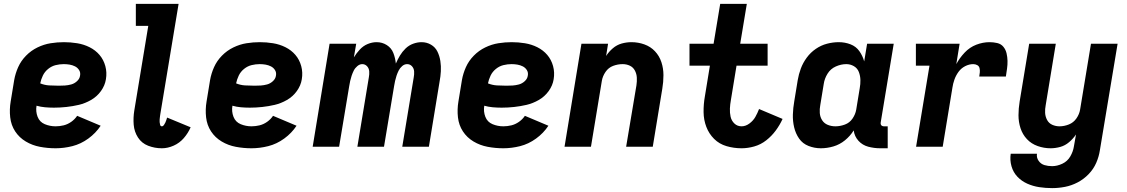

<svg xmlns="http://www.w3.org/2000/svg" viewBox="-20 -755 5800 988"><path d="M266 8Q309 8 352.5 -3Q396 -14 434.5 -42Q473 -70 498 -108L377 -159Q365 -141 346.5 -128Q328 -115 307.5 -110Q287 -105 266 -105Q237 -105 210.5 -116Q184 -127 173.5 -154Q163 -181 168 -211Q189 -205 211.5 -203Q234 -201 257 -201H258Q289 -201 321.5 -204.5Q354 -208 386 -215.5Q418 -223 448.5 -240.5Q479 -258 499.5 -286.5Q520 -315 525 -347Q531 -382 522 -415Q513 -448 492 -472.5Q471 -497 441 -512Q411 -527 377 -532.5Q343 -538 309 -538Q275 -538 240.5 -532.5Q206 -527 173 -511Q140 -495 114 -468.5Q88 -442 73.5 -409.5Q59 -377 53 -343L35 -233Q28 -192 32.5 -151.5Q37 -111 58 -79Q79 -47 112.5 -27Q146 -7 185.5 0.5Q225 8 266 8ZM282 -314Q257 -314 233 -315.5Q209 -317 187 -326Q191 -346 200.5 -366Q210 -386 228 -400.5Q246 -415 267 -420Q288 -425 308 -425Q324 -425 338.5 -422.5Q353 -420 366 -413.5Q379 -407 387 -394.5Q395 -382 392 -366Q390 -350 376.5 -337.5Q363 -325 346.5 -320.5Q330 -316 314 -315Q298 -314 282 -314Z M813 8Q843 8 873.5 -5.5Q904 -19 926 -44.5Q948 -70 961 -100L840 -150Q838 -144 836 -137.5Q834 -131 831 -124.5Q828 -118 823.5 -111.5Q819 -105 813 -105Q806 -105 804 -112.5Q802 -120 801.5 -126.5Q801 -133 801.5 -140Q802 -147 803 -154Q804 -161 805 -168L899 -735H679V-622H743L671 -186Q665 -149 668 -113Q671 -77 690 -47.5Q709 -18 742.5 -5Q776 8 813 8Z M1274 8Q1317 8 1360.5 -3Q1404 -14 1442.5 -42Q1481 -70 1506 -108L1385 -159Q1373 -141 1354.5 -128Q1336 -115 1315.5 -110Q1295 -105 1274 -105Q1245 -105 1218.5 -116Q1192 -127 1181.5 -154Q1171 -181 1176 -211Q1197 -205 1219.5 -203Q1242 -201 1265 -201H1266Q1297 -201 1329.5 -204.5Q1362 -208 1394 -215.5Q1426 -223 1456.5 -240.5Q1487 -258 1507.5 -286.5Q1528 -315 1533 -347Q1539 -382 1530 -415Q1521 -448 1500 -472.5Q1479 -497 1449 -512Q1419 -527 1385 -532.5Q1351 -538 1317 -538Q1283 -538 1248.5 -532.5Q1214 -527 1181 -511Q1148 -495 1122 -468.5Q1096 -442 1081.5 -409.5Q1067 -377 1061 -343L1043 -233Q1036 -192 1040.5 -151.5Q1045 -111 1066 -79Q1087 -47 1120.5 -27Q1154 -7 1193.5 0.5Q1233 8 1274 8ZM1290 -314Q1265 -314 1241 -315.5Q1217 -317 1195 -326Q1199 -346 1208.5 -366Q1218 -386 1236 -400.5Q1254 -415 1275 -420Q1296 -425 1316 -425Q1332 -425 1346.5 -422.5Q1361 -420 1374 -413.5Q1387 -407 1395 -394.5Q1403 -382 1400 -366Q1398 -350 1384.5 -337.5Q1371 -325 1354.5 -320.5Q1338 -316 1322 -315Q1306 -314 1290 -314Z M1589 0H1725L1777 -312Q1779 -325 1782 -338.5Q1785 -352 1789.5 -365.5Q1794 -379 1800.5 -392Q1807 -405 1819 -415Q1831 -425 1844 -425Q1859 -425 1869 -414Q1879 -403 1880 -387.5Q1881 -372 1878 -357L1819 0H1956L2008 -312Q2010 -325 2013 -338.5Q2016 -352 2020.5 -365.5Q2025 -379 2031.5 -392Q2038 -405 2049.5 -415Q2061 -425 2075 -425Q2090 -425 2100 -414Q2110 -403 2111 -387.5Q2112 -372 2109 -357L2050 0H2187L2242 -335Q2247 -361 2248.5 -388Q2250 -415 2246 -441Q2242 -467 2231 -489.5Q2220 -512 2198 -525Q2176 -538 2149 -538Q2128 -538 2106 -530Q2084 -522 2067 -505.5Q2050 -489 2038 -469Q2026 -449 2017 -428Q2014 -457 2004 -482.5Q1994 -508 1970.5 -523Q1947 -538 1918 -538Q1895 -538 1872 -528.5Q1849 -519 1831.5 -500Q1814 -481 1801 -460L1813 -530H1676Z M2570 8Q2613 8 2656.5 -3Q2700 -14 2738.5 -42Q2777 -70 2802 -108L2681 -159Q2669 -141 2650.5 -128Q2632 -115 2611.5 -110Q2591 -105 2570 -105Q2541 -105 2514.5 -116Q2488 -127 2477.5 -154Q2467 -181 2472 -211Q2493 -205 2515.5 -203Q2538 -201 2561 -201H2562Q2593 -201 2625.5 -204.5Q2658 -208 2690 -215.5Q2722 -223 2752.5 -240.5Q2783 -258 2803.5 -286.5Q2824 -315 2829 -347Q2835 -382 2826 -415Q2817 -448 2796 -472.5Q2775 -497 2745 -512Q2715 -527 2681 -532.5Q2647 -538 2613 -538Q2579 -538 2544.5 -532.5Q2510 -527 2477 -511Q2444 -495 2418 -468.5Q2392 -442 2377.5 -409.5Q2363 -377 2357 -343L2339 -233Q2332 -192 2336.5 -151.5Q2341 -111 2362 -79Q2383 -47 2416.5 -27Q2450 -7 2489.5 0.5Q2529 8 2570 8ZM2586 -314Q2561 -314 2537 -315.5Q2513 -317 2491 -326Q2495 -346 2504.5 -366Q2514 -386 2532 -400.5Q2550 -415 2571 -420Q2592 -425 2612 -425Q2628 -425 2642.5 -422.5Q2657 -420 2670 -413.5Q2683 -407 2691 -394.5Q2699 -382 2696 -366Q2694 -350 2680.5 -337.5Q2667 -325 2650.5 -320.5Q2634 -316 2618 -315Q2602 -314 2586 -314Z M2885 0H3021L3077 -339Q3081 -363 3096 -385Q3111 -407 3135 -416Q3159 -425 3184 -425Q3204 -425 3221 -417Q3238 -409 3247 -392Q3256 -375 3257 -355.5Q3258 -336 3255 -316L3202 0H3339L3388 -298Q3394 -333 3394 -368Q3394 -403 3383.5 -435Q3373 -467 3350.5 -491Q3328 -515 3296 -526.5Q3264 -538 3229 -538Q3204 -538 3179 -531Q3154 -524 3133.5 -506.5Q3113 -489 3099 -467L3109 -530H2972Z M3796 8Q3828 8 3861.5 -1.5Q3895 -11 3923 -33Q3951 -55 3972 -83.5Q3993 -112 4007 -143L3886 -194Q3878 -173 3867 -153.5Q3856 -134 3836.5 -119.5Q3817 -105 3796 -105Q3774 -105 3759 -119.5Q3744 -134 3739.5 -154.5Q3735 -175 3736 -196.5Q3737 -218 3741 -240L3770 -417H3930V-530H3789L3823 -735H3686L3652 -530H3528V-417H3633L3607 -258Q3600 -218 3600.5 -178Q3601 -138 3614.5 -102.5Q3628 -67 3654.5 -40.5Q3681 -14 3718.5 -3Q3756 8 3796 8Z M4204 8Q4236 8 4268.5 -1.5Q4301 -11 4328 -33Q4355 -55 4373 -84Q4377 -53 4397.5 -30.5Q4418 -8 4448 0Q4478 8 4510 8H4548V-105H4528Q4523 -105 4518.5 -107.5Q4514 -110 4512.5 -115Q4511 -120 4512 -125L4579 -530H4442L4427 -439Q4419 -468 4402 -492Q4385 -516 4356.5 -527Q4328 -538 4296 -538Q4266 -538 4235.5 -530Q4205 -522 4178 -503.5Q4151 -485 4131.5 -458.5Q4112 -432 4101 -402.5Q4090 -373 4085 -343L4067 -233Q4061 -199 4060 -165.5Q4059 -132 4066.5 -100Q4074 -68 4092 -42Q4110 -16 4140.5 -4Q4171 8 4204 8ZM4279 -105Q4258 -105 4239.5 -112.5Q4221 -120 4210.5 -136.5Q4200 -153 4198.5 -173.5Q4197 -194 4201 -214L4219 -324Q4223 -351 4238.5 -376Q4254 -401 4281 -413Q4308 -425 4335 -425Q4356 -425 4374 -414.5Q4392 -404 4399.5 -384.5Q4407 -365 4407.5 -343.5Q4408 -322 4404 -301L4386 -191Q4382 -167 4367 -145Q4352 -123 4327.5 -114Q4303 -105 4279 -105Z M4694 0H4831L4881 -304Q4884 -325 4891.5 -346Q4899 -367 4912.5 -385.5Q4926 -404 4946.5 -414.5Q4967 -425 4988 -425Q4999 -425 5008.5 -420Q5018 -415 5020.5 -404.5Q5023 -394 5022 -383Q5021 -372 5019 -361H5156Q5159 -381 5162 -401.5Q5165 -422 5164.5 -442Q5164 -462 5159.5 -481Q5155 -500 5143 -514.5Q5131 -529 5111.5 -533.5Q5092 -538 5072 -538Q5038 -538 5004 -525Q4970 -512 4944 -484.5Q4918 -457 4901 -425L4918 -530H4693V-417H4763Z M5394 213Q5427 213 5460.5 206.5Q5494 200 5525.5 183.5Q5557 167 5582 141Q5607 115 5621 83Q5635 51 5640 17L5731 -530H5594L5538 -191Q5534 -167 5519 -145.5Q5504 -124 5480 -114.5Q5456 -105 5432 -105Q5412 -105 5394.5 -113Q5377 -121 5368 -138Q5359 -155 5358 -174.5Q5357 -194 5361 -214L5413 -530H5276L5227 -233Q5221 -197 5221 -162Q5221 -127 5231.5 -95Q5242 -63 5264.5 -39Q5287 -15 5319.5 -3.5Q5352 8 5386 8Q5411 8 5436 1Q5461 -6 5481.5 -23.5Q5502 -41 5517 -63L5506 -1Q5502 25 5487.5 50Q5473 75 5446.5 87.5Q5420 100 5394 100Q5373 100 5354.5 94.5Q5336 89 5324.5 72.5Q5313 56 5316 36H5181Q5176 69 5185 100.5Q5194 132 5215.5 154.5Q5237 177 5266 190Q5295 203 5327.5 208Q5360 213 5394 213Z"/></svg>

Font: Iosevka Sparkle Extrabold
Style: Italic
Weight: 800
Italic angle: -9°
Designer: Belleve Invis
Foundry: Belleve Invis
Version: Version 4.5.0; ttfautohint (v1.8.3)